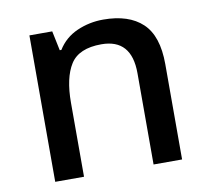

<svg xmlns="http://www.w3.org/2000/svg" viewBox="-66 -623 762 696"><g transform="rotate(-10 315.0 -274.5)"><path d="M356 -549Q450 -549 500 -502Q550 -455 550 -351V0H445V-336Q445 -462 334 -462Q251 -462 220 -413Q189 -364 189 -272V0H83V-539H167L182 -467H188Q214 -509 259.5 -529Q305 -549 356 -549Z"/></g></svg>

Font: Noto Sans Gurmukhi UI Medium
Style: Regular
Weight: 500
Designer: Jelle Bosma - Monotype Design Team
Foundry: Monotype Imaging Inc.
Version: Version 2.004; ttfautohint (v1.8.4.7-5d5b)